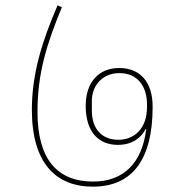

<svg xmlns="http://www.w3.org/2000/svg" viewBox="-20 -703 674 717"><path d="M329 -6C475 -7 550 -108 550 -304C550 -401 500 -449 425 -449C347 -449 300 -394 300 -308C300 -206 352 -162 420 -162C473 -162 507 -188 524 -221H526C511 -95 442 -25 328 -25C193 -25 120 -109 120 -285C120 -428 153 -535 211 -676L195 -683C139 -553 99 -431 99 -293C99 -91 191 -5 329 -6ZM323 -290V-326C323 -383 362 -430 426 -430C491 -430 529 -384 529 -312V-304C529 -219 478 -181 422 -181C361 -181 323 -221 323 -290Z"/></svg>

Font: IBM Plex Devanagari Thin
Style: Regular
Weight: 100
Designer: Mike Abbink, Paul van der Laan, Pieter van Rosmalen, Erin McLaughlin
Foundry: Bold Monday
Version: Version 1.0